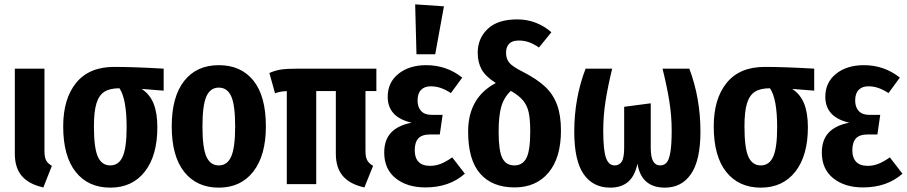

<svg xmlns="http://www.w3.org/2000/svg" viewBox="-20 -845 4163 881"><path d="M184 -152Q184 -124 191.5 -109.5Q199 -95 218 -84L179 15Q114 1 81 -36.5Q48 -74 48 -140V-530H184Z M731 -429 630 -437Q668 -412 685 -369Q702 -326 702 -261Q702 -131 644.5 -57.5Q587 16 486 16Q385 16 327.5 -56Q270 -128 270 -265Q270 -392 329.5 -465Q389 -538 504 -538Q595 -538 731 -530ZM561 -261Q561 -392 528 -440Q484 -440 459 -424Q434 -408 422.5 -370.5Q411 -333 411 -265Q411 -166 429 -126Q447 -86 486 -86Q525 -86 543 -126.5Q561 -167 561 -261Z M1200 -265Q1200 -132 1142.5 -58Q1085 16 984 16Q883 16 825.5 -56Q768 -128 768 -265Q768 -401 825 -473.5Q882 -546 984 -546Q1086 -546 1143 -475Q1200 -404 1200 -265ZM909 -265Q909 -167 927 -126.5Q945 -86 984 -86Q1023 -86 1041 -127Q1059 -168 1059 -265Q1059 -363 1041 -403Q1023 -443 984 -443Q945 -443 927 -402.5Q909 -362 909 -265Z M1657 -427V-152Q1657 -124 1665 -109.5Q1673 -95 1692 -84L1652 15Q1587 1 1554 -36.5Q1521 -74 1521 -140V-427H1431V0H1296V-427Q1278 -426 1267 -424Q1256 -422 1242 -417L1216 -510Q1240 -521 1267 -525.5Q1294 -530 1348 -530H1707V-427Z M2101 -489 2049 -418Q2024 -434 2002 -441.5Q1980 -449 1956 -449Q1928 -449 1912 -432.5Q1896 -416 1896 -384Q1896 -353 1912.5 -335.5Q1929 -318 1960 -318H2011L1998 -228H1954Q1916 -228 1899.5 -210Q1883 -192 1883 -155Q1883 -121 1900.5 -102.5Q1918 -84 1954 -84Q1979 -84 2003 -93.5Q2027 -103 2055 -123L2113 -48Q2042 15 1932 15Q1848 15 1795.5 -27Q1743 -69 1743 -145Q1743 -203 1774.5 -236.5Q1806 -270 1869 -282Q1759 -307 1759 -401Q1759 -467 1808.5 -506.5Q1858 -546 1936 -546Q2029 -546 2101 -489ZM2017 -816 1977 -596H1891L1885 -825Z M2554 -246Q2554 -121 2497 -53Q2440 15 2341 15Q2239 15 2183.5 -48Q2128 -111 2128 -241Q2128 -397 2255 -464Q2208 -494 2190 -526.5Q2172 -559 2172 -603Q2172 -669 2218 -712.5Q2264 -756 2353 -756Q2400 -756 2440 -740Q2480 -724 2510 -697L2453 -627Q2428 -644 2406.5 -651.5Q2385 -659 2360 -659Q2330 -659 2316 -644Q2302 -629 2302 -603Q2302 -575 2317 -557Q2332 -539 2382 -514Q2444 -482 2481 -447.5Q2518 -413 2536 -364.5Q2554 -316 2554 -246ZM2413 -242Q2413 -297 2406 -329Q2399 -361 2380 -384Q2361 -407 2324 -428Q2293 -399 2280.5 -357Q2268 -315 2268 -240Q2268 -153 2285 -119.5Q2302 -86 2340 -86Q2378 -86 2395.5 -120Q2413 -154 2413 -242Z M3194 -241Q3194 -110 3151 -47Q3108 16 3031 16Q2923 16 2905 -94Q2893 -37 2862 -10.5Q2831 16 2780 16Q2701 16 2658 -46Q2615 -108 2615 -241Q2615 -394 2667 -530H2789Q2769 -448 2758.5 -380.5Q2748 -313 2748 -246Q2748 -156 2760.5 -121Q2773 -86 2800 -86Q2822 -86 2833 -103.5Q2844 -121 2844 -168V-355L2966 -371V-168Q2966 -124 2977 -105Q2988 -86 3009 -86Q3027 -86 3038.5 -98.5Q3050 -111 3056 -146Q3062 -181 3062 -247Q3062 -314 3051 -382Q3040 -450 3020 -530H3143Q3194 -395 3194 -241Z M3716 -429 3615 -437Q3653 -412 3670 -369Q3687 -326 3687 -261Q3687 -131 3629.5 -57.5Q3572 16 3471 16Q3370 16 3312.5 -56Q3255 -128 3255 -265Q3255 -392 3314.5 -465Q3374 -538 3489 -538Q3580 -538 3716 -530ZM3546 -261Q3546 -392 3513 -440Q3469 -440 3444 -424Q3419 -408 3407.5 -370.5Q3396 -333 3396 -265Q3396 -166 3414 -126Q3432 -86 3471 -86Q3510 -86 3528 -126.5Q3546 -167 3546 -261Z M4109 -489 4057 -418Q4032 -434 4010 -441.5Q3988 -449 3964 -449Q3936 -449 3920 -432.5Q3904 -416 3904 -384Q3904 -353 3920.5 -335.5Q3937 -318 3968 -318H4019L4006 -228H3962Q3924 -228 3907.5 -210Q3891 -192 3891 -155Q3891 -121 3908.5 -102.5Q3926 -84 3962 -84Q3987 -84 4011 -93.5Q4035 -103 4063 -123L4121 -48Q4050 15 3940 15Q3856 15 3803.5 -27Q3751 -69 3751 -145Q3751 -203 3782.5 -236.5Q3814 -270 3877 -282Q3767 -307 3767 -401Q3767 -467 3816.5 -506.5Q3866 -546 3944 -546Q4037 -546 4109 -489Z"/></svg>

Font: Fira Sans Compressed SemiBold
Style: Regular
Weight: 600
Width: 1
Designer: bBox Type GmbH & Carrois Corporate GbR & Edenspiekermann AG
Foundry: bBox Type GmbH & Carrois Corporate GbR & Edenspiekermann AG
Version: Version 4.301